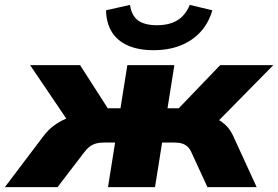

<svg xmlns="http://www.w3.org/2000/svg" viewBox="-71 -764 1136 784"><path d="M-51 0 107 -209Q126 -234 149 -251Q172 -268 199 -279.5Q226 -291 256 -294L230 -235L52 -498H256L369 -322H421L449 -498H641L613 -322H659L828 -498H1045L786 -235L764 -292Q793 -289 815 -278Q837 -267 854 -249.5Q871 -232 882 -207L977 0H776L711 -141Q704 -157 694.5 -165.5Q685 -174 672 -178Q659 -182 641 -182H591L562 0H370L399 -182H354Q335 -182 321 -178Q307 -174 295.5 -165.5Q284 -157 272 -141L164 0ZM556 -559Q494 -559 450.5 -578.5Q407 -598 385 -634.5Q363 -671 362 -722L460 -744Q466 -700 493 -680.5Q520 -661 570 -661Q620 -661 653 -681Q686 -701 704 -744L796 -722Q781 -670 747.5 -633.5Q714 -597 665.5 -578Q617 -559 556 -559Z"/></svg>

Font: Nunito Sans 10pt SemiExpanded Black
Style: Italic
Weight: 900
Width: 6
Italic angle: -9°
Designer: Vernon Adams
Foundry: Vernon Adams
Version: Version 3.101;gftools[0.9.27]